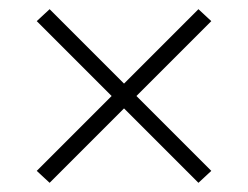

<svg xmlns="http://www.w3.org/2000/svg" viewBox="-20 -549 540 418"><path d="M88 -151 60 -177 223 -340 60 -503 88 -529 250 -367 412 -529 440 -503 277 -340 440 -177 412 -151 250 -313Z"/></svg>

Font: Iosevka Slab Extralight
Style: Regular
Weight: 200
Monospace: yes
Designer: Belleve Invis
Foundry: Belleve Invis
Version: Version 11.1.1; ttfautohint (v1.8.3)